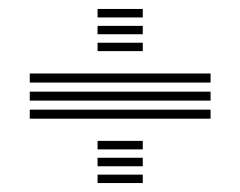

<svg xmlns="http://www.w3.org/2000/svg" viewBox="-20 -585 537 429"><path d="M198 -546V-565H299V-546ZM198 -508.5V-527.2H299V-508.5ZM198 -470.8V-489.5H299V-470.8ZM46.5 -400.5V-420.8H450.5V-400.5ZM46.5 -360.2V-380.2H450.5V-360.2ZM46.5 -319.8V-340H450.5V-319.8ZM198 -251.2V-270.2H299V-251.2ZM198 -213.5V-232.5H299V-213.5ZM198 -176V-194.8H299V-176Z"/></svg>

Font: Big Shoulders Inline Text
Style: Bold
Weight: 700
Designer: Patric King
Foundry: XO Type Co
Version: Version 1.000